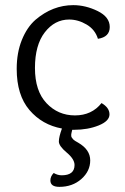

<svg xmlns="http://www.w3.org/2000/svg" viewBox="-20 -495 486 747"><path d="M375 -94Q406 -76 406 -50Q406 -24 364 -7Q322 10 268 10H261Q257 26 257 29.5Q257 33 257.5 36Q258 39 260 41Q262 43 263 45Q264 47 267.5 49.5Q271 52 272 53Q280 58 284 60Q331 87 331 129Q331 171 296.5 201.5Q262 232 211 232Q176 232 176 207Q176 191 189 178Q204 187 220 187Q270 187 270 147Q270 124 239.5 98.5Q209 73 209 55.5Q209 38 221 5Q144 -9 94.5 -67Q45 -125 45 -227Q45 -290 65 -339.5Q85 -389 118 -418Q185 -475 265 -475Q313 -475 360 -452Q407 -429 407 -390Q407 -351 361 -344Q350 -380 317 -399.5Q284 -419 249 -419Q193 -419 154.5 -369.5Q116 -320 116 -230.5Q116 -141 161 -93.5Q206 -46 271.5 -46Q337 -46 375 -94Z"/></svg>

Font: Overlock Mod
Style: Regular
Weight: 400
Designer: Dario Muhafara
Foundry: Dario Manuel Muhafara
Version: Version 1.001